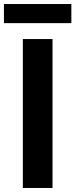

<svg xmlns="http://www.w3.org/2000/svg" viewBox="-58 -934 375 954"><path d="M55.5 0V-740H203V0ZM-38.5 -819V-914H296.5V-819Z"/></svg>

Font: Encode Sans Condensed Condensed
Style: Bold
Weight: 700
Width: 3
Designer: Multiple Designers
Foundry: Impallari Type
Version: Version 3.000; ttfautohint (v1.8.3) -l 8 -r 50 -G 200 -x 14 